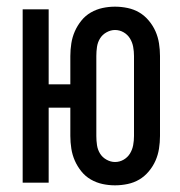

<svg xmlns="http://www.w3.org/2000/svg" viewBox="-20 -548 540 576"><path d="M325 8Q306 8 287.5 4Q269 0 252.5 -9.5Q236 -19 224 -34Q212 -49 204.5 -66Q197 -83 194 -102Q191 -121 191 -140V-225H126V0H48V-520H126V-295H191V-380Q191 -399 194 -418Q197 -437 204.5 -454Q212 -471 224 -486Q236 -501 252.5 -510.5Q269 -520 287.5 -524Q306 -528 325 -528Q344 -528 363 -524Q382 -520 398 -510.5Q414 -501 426.5 -486Q439 -471 446.5 -454Q454 -437 457 -418Q460 -399 460 -380V-140Q460 -121 457 -102Q454 -83 446.5 -66Q439 -49 426.5 -34Q414 -19 398 -9.5Q382 0 363 4Q344 8 325 8ZM325 -62Q339 -62 351 -69Q363 -76 370 -87.5Q377 -99 379.5 -112.5Q382 -126 382 -140V-380Q382 -394 379.5 -407.5Q377 -421 370 -432.5Q363 -444 351 -451Q339 -458 325 -458Q312 -458 299.5 -451Q287 -444 280 -432.5Q273 -421 271 -407.5Q269 -394 269 -380V-140Q269 -126 271 -112.5Q273 -99 280 -87.5Q287 -76 299.5 -69Q312 -62 325 -62Z"/></svg>

Font: Iosevka SS18
Style: Regular
Weight: 400
Monospace: yes
Designer: Belleve Invis
Foundry: Belleve Invis
Version: Version 25.1.1; ttfautohint (v1.8.4)